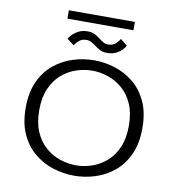

<svg xmlns="http://www.w3.org/2000/svg" viewBox="-103 -1072 1080 1175"><g transform="rotate(10 437.5 -484.0)"><path d="M435.5 11Q370 11 305.8 -9Q241.5 -29 188.8 -72Q136 -115 104.2 -183.2Q72.5 -251.5 72.5 -348Q72.5 -444 104.2 -512.2Q136 -580.5 188.8 -623.2Q241.5 -666 305.8 -686Q370 -706 435.5 -706Q501 -706 565 -686Q629 -666 681.5 -623.2Q734 -580.5 765.8 -512.5Q797.5 -444.5 797.5 -348Q797.5 -251.5 765.8 -183Q734 -114.5 681.5 -71.8Q629 -29 565 -9Q501 11 435.5 11ZM435.5 -53.5Q485 -53.5 534 -70Q583 -86.5 623.8 -121.8Q664.5 -157 689 -213Q713.5 -269 713.5 -348Q713.5 -426.5 689 -482.2Q664.5 -538 623.8 -573.2Q583 -608.5 534 -625Q485 -641.5 435.5 -641.5Q386 -641.5 336.5 -625Q287 -608.5 246.2 -573.2Q205.5 -538 181 -482.2Q156.5 -426.5 156.5 -348Q156.5 -269 181 -213Q205.5 -157 246.2 -121.8Q287 -86.5 336.5 -70Q386 -53.5 435.5 -53.5ZM504 -764Q476 -764 457.8 -774.2Q439.5 -784.5 424 -796Q411.5 -805.5 398.2 -813Q385 -820.5 367 -820.5Q338.5 -820.5 320.5 -804.2Q302.5 -788 295 -774.5L251.5 -807.5Q255 -816 269.5 -831.8Q284 -847.5 308.2 -860.5Q332.5 -873.5 365.5 -873.5Q393 -873.5 411 -863.8Q429 -854 444 -842.5Q457 -832 470.5 -824Q484 -816 502.5 -816Q531 -816 548.8 -832.8Q566.5 -849.5 573.5 -863L616 -829Q613 -820.5 599.2 -805Q585.5 -789.5 561.8 -776.8Q538 -764 504 -764ZM229 -928.5V-980.5H639.5V-928.5Z"/></g></svg>

Font: Trispace SemiExpanded Light
Style: Regular
Weight: 300
Width: 6
Designer: Tyler Finck
Foundry: Etcetera Type Company
Version: Version 1.210; ttfautohint (v1.8.3)